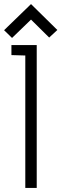

<svg xmlns="http://www.w3.org/2000/svg" viewBox="-36 -921 301 941"><path d="M245 -774 116 -901 -16 -773 23 -735 116 -825 205 -737ZM20 -651 88 -649V0H144V-700H20Z"/></svg>

Font: Advent Pro
Style: Regular
Weight: 400
Designer: VivaRado, Andreas Kalpakidis
Foundry: VivaRado, Andreas Kalpakidis
Version: Version 3.000